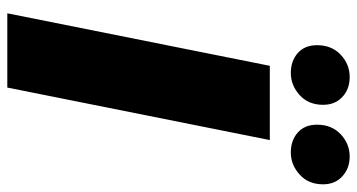

<svg xmlns="http://www.w3.org/2000/svg" viewBox="-240 -712 953 512"><g transform="rotate(90 236.0 -456.5)"><path d="M16 0 156 -700H354L214 0ZM387 -756Q355 -756 334 -774.5Q313 -793 313 -826Q313 -865 338.5 -889Q364 -913 398 -913Q429 -913 450.5 -893.5Q472 -874 472 -842Q472 -803 446 -779.5Q420 -756 387 -756ZM175 -756Q143 -756 122 -774.5Q101 -793 101 -826Q101 -865 126.5 -889Q152 -913 186 -913Q218 -913 239 -893.5Q260 -874 260 -842Q260 -803 234 -779.5Q208 -756 175 -756Z"/></g></svg>

Font: Montserrat Thin ExtraBold
Style: Italic
Weight: 800
Italic angle: -11.3°
Version: Version 9.000